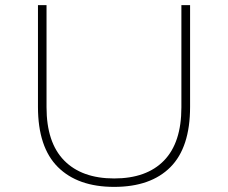

<svg xmlns="http://www.w3.org/2000/svg" viewBox="-20 -720 890 751"><path d="M426.5 11Q284.5 11 206.5 -66.5Q128.5 -144 128.5 -302V-700H162V-300.5Q162 -162.5 231 -92.2Q300 -22 426.5 -22Q553.5 -22 621.5 -92Q689.5 -162 689.5 -300V-700H723.5V-302Q723.5 -143.5 646.5 -66.2Q569.5 11 426.5 11Z"/></svg>

Font: League Mono Wide Thin
Style: Regular
Weight: 100
Width: 8
Designer: Tyler Finck
Foundry: The League of Moveable Type / Tyler Finck
Version: Version 2.210